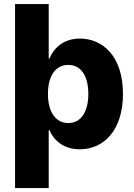

<svg xmlns="http://www.w3.org/2000/svg" viewBox="-20 -748 678 972"><path d="M383.8 7.8C504.9 7.8 602.5 -87.4 602.5 -272.5C602.5 -463.9 499.5 -552.7 384.8 -552.7C297.9 -552.7 251 -501.5 230.5 -452.1H226.6V-727.5H56.2V204.1H226.6V-88.4H230.5C252 -39.1 300.3 7.8 383.8 7.8ZM325.7 -125C260.7 -125 222.7 -183.1 222.7 -272.5C222.7 -362.8 260.7 -419.4 325.7 -419.4C391.6 -419.4 427.2 -361.3 427.2 -272.5C427.2 -183.6 391.1 -125 325.7 -125Z"/></svg>

Font: Inter ExtraBold
Style: Regular
Weight: 800
Designer: Rasmus Andersson
Foundry: rsms
Version: Version 4.001;git-9221beed3